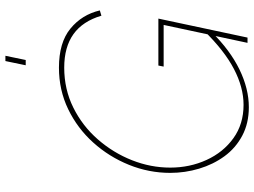

<svg xmlns="http://www.w3.org/2000/svg" viewBox="-138 -820 963 728"><g transform="rotate(-90 344.0 -456.5)"><path d="M301 5Q240 5 193 -20Q146 -45 115 -87.5Q84 -130 68 -183.5Q52 -237 52 -293Q52 -374 82.5 -449.5Q113 -525 167 -585Q221 -645 293.5 -680Q366 -715 451 -715Q546 -715 599 -671.5Q652 -628 668 -560L648 -554Q627 -625 578 -660Q529 -695 451 -695Q369 -695 299.5 -660.5Q230 -626 179 -567.5Q128 -509 100 -438Q72 -367 72 -293Q72 -219 101 -155.5Q130 -92 183.5 -53.5Q237 -15 310 -15Q376 -15 446 -51.5Q516 -88 592 -166L586 -136Q517 -66 444 -30.5Q371 5 301 5ZM613 -318H455L459 -338H637L565 0H545ZM460 -841 476 -918H496L480 -841Z"/></g></svg>

Font: Raleway Thin
Style: Italic
Weight: 100
Italic angle: -12°
Designer: Matt McInerney, Pablo Impallari, Rodrigo Fuenzalida
Foundry: Matt McInerney, Pablo Impallari, Rodrigo Fuenzalida
Version: Version 4.026